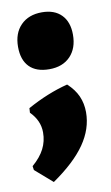

<svg xmlns="http://www.w3.org/2000/svg" viewBox="-83 -484 384 666"><g transform="rotate(-10 108.5 -151.5)"><path d="M204 -77Q204 -19 167 34.5Q130 88 52 142L-9 89L-11 75Q18 50 31.5 23.5Q45 -3 45 -34Q45 -76 12 -109L13 -125Q85 -165 156 -183Q181 -160 192.5 -134Q204 -108 204 -77ZM206 -350Q206 -302 179 -274Q152 -246 105 -246Q59 -246 35 -270.5Q11 -295 11 -341Q11 -389 38.5 -417Q66 -445 113 -445Q157 -445 181.5 -420Q206 -395 206 -350Z"/></g></svg>

Font: Luna Sans Black
Style: Regular
Weight: 900
Designer: Juan Pablo del Peral
Foundry: Huerta Tipografica
Version: Version 2.001; ttfautohint (v1.5)